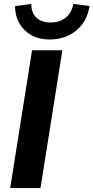

<svg xmlns="http://www.w3.org/2000/svg" viewBox="-20 -962 478 982"><path d="M32 0 144 -705H299L187 0ZM234 -760Q180 -760 140.5 -782Q101 -804 79 -842.5Q57 -881 57 -931L140 -942Q140 -897 166 -872Q192 -847 239 -847Q286 -847 316.5 -872Q347 -897 355 -942L438 -931Q426 -853 370.5 -806.5Q315 -760 234 -760Z"/></svg>

Font: Nunito Sans 12pt ExtraLight 12pt ExtraBold
Style: Italic
Weight: 800
Italic angle: -9°
Version: Version 3.101;gftools[0.9.27]